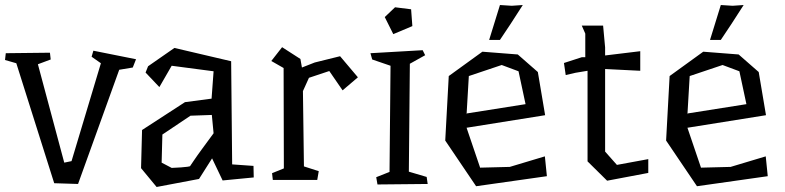

<svg xmlns="http://www.w3.org/2000/svg" viewBox="-20 -720 3129 765"><path d="M509 -451 455 -442 291 13 196 10 45 -468 0 -481 3 -508 179 -510 182 -483 131 -464 236 -72 265 -78 382 -468 345 -494 352 -518 522 -484Z M739 -259 627 -184 624 -72 664 -51Q684 -52 701 -53Q715 -54 726.5 -55.5Q738 -57 738 -59Q738 -59 742 -65Q746 -71 752.5 -80.5Q759 -90 767 -101.5Q775 -113 784 -125Q804 -153 831 -189L824 -262ZM675 -529 901 -476 905 -65 990 -59 991 -13 867 -1 825 -89 773 -7 604 25 542 -50 546 -202 717 -313 823 -327 831 -436 664 -458 615 -373 560 -431 570 -456Z M1406 -412 1345 -360 1292 -437 1211 -410 1187 -357 1191 -57 1250 -38 1244 -3H1067L1064 -30L1111 -49L1110 -449L1061 -477L1104 -532L1177 -485L1183 -451L1234 -471L1335 -496Z M1684 13 1484 15 1479 -14 1532 -35 1536 -458 1463 -483 1456 -508 1664 -520 1674 -500 1613 -466 1609 -36 1680 -15ZM1547 -584 1513 -652 1554 -691 1618 -683 1623 -616Z M1754 0ZM1840 -268 2074 -305 2046 -436 1979 -461 1848 -417 1839 -264ZM2043 -503 2123 -433 2152 -261 1839 -211 1893 -52 2011 -55 2151 -97 2159 -18 1877 22 1754 -160 1768 -417 1902 -514ZM1929 -561 1972 -700 2019 -697 2063 -700 2014 -624 1972 -561Z M2563 -31 2399 0 2321 -77V-180V-438L2273 -430L2234 -421L2227 -469L2298 -492H2312V-586L2298 -618H2383L2391 -531V-499L2531 -516V-438L2391 -445V-116L2438 -63L2563 -86Z M2634 0ZM2720 -268 2954 -305 2926 -436 2859 -461 2728 -417 2719 -264ZM2923 -503 3003 -433 3032 -261 2719 -211 2773 -52 2891 -55 3031 -97 3039 -18 2757 22 2634 -160 2648 -417 2782 -514ZM2809 -561 2852 -700 2899 -697 2943 -700 2894 -624 2852 -561Z"/></svg>

Font: Underdog
Style: Regular
Weight: 400
Designer: Sergey Steblina
Foundry: Sergey Steblina, Jovanny Lemonad
Version: Version 1.001; ttfautohint (v0.9)